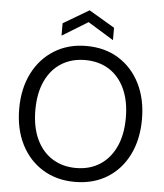

<svg xmlns="http://www.w3.org/2000/svg" viewBox="-60 -955 872 1019"><g transform="rotate(5 376.0 -445.0)"><path d="M376 12Q279 12 205 -33.5Q131 -79 90 -160.5Q49 -242 49 -350Q49 -457 90 -538.5Q131 -620 205 -666Q279 -712 376 -712Q475 -712 548.5 -666Q622 -620 662.5 -538.5Q703 -457 703 -350Q703 -242 662.5 -160.5Q622 -79 548.5 -33.5Q475 12 376 12ZM376 -62Q449 -62 503 -96.5Q557 -131 587 -195.5Q617 -260 617 -350Q617 -440 587 -504.5Q557 -569 503 -603Q449 -637 376 -637Q304 -637 249.5 -603Q195 -569 165 -504.5Q135 -440 135 -350Q135 -260 165 -195.5Q195 -131 249.5 -96.5Q304 -62 376 -62ZM239 -755V-821L376 -902L513 -821V-755L376 -839Z"/></g></svg>

Font: DM Sans 10pt
Style: Regular
Weight: 400
Version: Version 4.004;gftools[0.9.30]